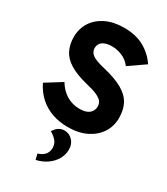

<svg xmlns="http://www.w3.org/2000/svg" viewBox="-236 -798 1042 1196"><g transform="rotate(30 284.5 -200.5)"><path d="M295 17Q236 17 184.5 -0.5Q133 -18 92.5 -53.5Q52 -89 24 -145L138 -216Q167 -168 209 -143Q251 -118 303 -118Q348 -118 371 -137Q394 -156 394 -187Q394 -207 383.5 -221.5Q373 -236 346 -249Q319 -262 268 -274Q185 -294 136.5 -324Q88 -354 68 -395.5Q48 -437 48 -488Q48 -548 77.5 -594.5Q107 -641 162 -668Q217 -695 293 -695Q379 -695 438.5 -661Q498 -627 534 -572L420 -493Q394 -527 357.5 -542Q321 -557 285 -557Q242 -557 218.5 -540.5Q195 -524 195 -494Q195 -466 219 -447.5Q243 -429 313 -413Q397 -393 448 -364Q499 -335 522 -293Q545 -251 545 -192Q545 -132 514.5 -85Q484 -38 428 -10.5Q372 17 295 17ZM225 294 215 254Q250 243 265 223Q280 203 280 177Q280 146 260 124.5Q240 103 218 92Q231 69 249.5 57Q268 45 290 45Q324 45 348.5 70Q373 95 373 135Q373 173 353.5 206Q334 239 300.5 262Q267 285 225 294Z"/></g></svg>

Font: Gabarito
Style: Bold
Weight: 700
Designer: Leandro Assis / Alvaro Franca / Felipe Casaprima
Foundry: Naipe Foundry
Version: Version 1.000